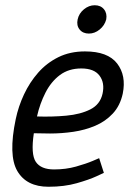

<svg xmlns="http://www.w3.org/2000/svg" viewBox="-20 -704 508 732"><path d="M290 -443Q242 -443 208.5 -418Q175 -393 153.5 -351Q132 -309 121 -260Q178 -258 232.5 -263Q287 -268 324.5 -287Q362 -306 371 -347Q380 -388 359.5 -415.5Q339 -443 290 -443ZM358 -101 376 -45Q376 -45 348 -32Q320 -19 272.5 -5.5Q225 8 165 8Q81 8 46 -52Q11 -112 40 -250Q50 -298 71.5 -344Q93 -390 125.5 -427Q158 -464 202.5 -486Q247 -508 304 -508Q391 -508 426.5 -462Q462 -416 448 -347Q438 -301 410 -271Q382 -241 343 -224.5Q304 -208 259.5 -201.5Q215 -195 171 -195L109 -196Q97 -116 116.5 -87Q136 -58 186 -58Q231 -58 270 -69Q309 -80 333.5 -90.5Q358 -101 358 -101ZM319 -576Q296 -576 283.5 -591.5Q271 -607 276 -630Q281 -653 300 -668.5Q319 -684 341 -684Q364 -684 376.5 -668.5Q389 -653 385 -630Q379 -607 360 -591.5Q341 -576 319 -576Z"/></svg>

Font: Epunda Sans
Style: Italic
Weight: 400
Italic angle: -12.0243°
Designer: Simon Atzbach
Foundry: typofactur
Version: Version 2.204; ttfautohint (v1.8.4.7-5d5b)